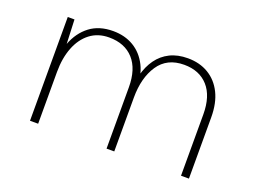

<svg xmlns="http://www.w3.org/2000/svg" viewBox="-80 -650 1082 819"><g transform="rotate(20 461.0 -240.5)"><path d="M794.5 0V-278Q794.5 -361 755 -405.2Q715.5 -449.5 646 -449.5Q568.5 -449.5 530 -392Q491.5 -334.5 491.5 -244.5H468.5Q468.5 -297 479.8 -340.5Q491 -384 513.5 -415.2Q536 -446.5 570.5 -463.8Q605 -481 651.5 -481Q705 -481 745.2 -457Q785.5 -433 808 -387.8Q830.5 -342.5 830.5 -278V0ZM109 0V-471H139.5L144 -361.5Q165 -417 207 -449Q249 -481 312.5 -481Q365.5 -481 405.8 -457Q446 -433 468.8 -387.8Q491.5 -342.5 491.5 -278V0H456.5V-278Q456.5 -361 416.5 -405.2Q376.5 -449.5 305.5 -449.5Q255 -449.5 219.2 -422Q183.5 -394.5 164.8 -346.2Q146 -298 146 -235V0Z"/></g></svg>

Font: Karla ExtraLight
Style: Regular
Weight: 250
Designer: Jonathan Pinhorn
Version: Version 2.004;gftools[0.9.33]